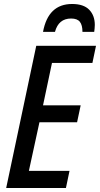

<svg xmlns="http://www.w3.org/2000/svg" viewBox="-20 -944 502 964"><path d="M11 0 162 -714H462L444 -628H241L196 -415H385L367 -330H178L125 -86H329L311 0ZM196 -784Q222 -924 342 -924Q400 -924 428 -895Q456 -866 456 -819Q456 -810 455 -801Q454 -792 453 -784H394Q394 -818 381 -834.5Q368 -851 337 -851Q274 -851 256 -784Z"/></svg>

Font: Noto Sans Condensed Medium
Style: Italic
Weight: 500
Width: 3
Italic angle: -12°
Designer: Monotype Design Team
Foundry: Monotype Imaging Inc.
Version: Version 2.013; ttfautohint (v1.8.4.7-5d5b)